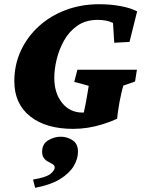

<svg xmlns="http://www.w3.org/2000/svg" viewBox="-20 -602 696 910"><path d="M327.1 8.8Q197.3 8.8 122.6 -50.8Q47.9 -110.4 47.9 -216.8Q47.9 -294.9 78.6 -361.3Q109.4 -427.7 164.1 -477.5Q218.8 -527.3 292 -554.7Q365.2 -582 450.2 -582Q504.9 -582 553.2 -572.8Q601.6 -563.5 629.9 -547.9L593.8 -403.3L521.5 -399.4L515.6 -493.2Q497.1 -502 479.5 -504.9Q461.9 -507.8 442.4 -507.8Q386.7 -507.8 347.2 -480.5Q307.6 -453.1 283.7 -410.2Q259.8 -367.2 248.5 -320.3Q237.3 -273.4 237.3 -234.4Q237.3 -160.2 274.4 -114.3Q311.5 -68.4 371.1 -68.4Q377 -68.4 382.8 -69.3Q388.7 -70.3 395.5 -71.3Q402.3 -72.3 408.2 -73.2L367.2 -20.5L386.7 -114.3Q388.7 -123 391.1 -139.2Q393.6 -155.3 396.5 -170.9Q399.4 -186.5 400.4 -195.3L332 -213.9L346.7 -271.5H628.9L620.1 -215.8L564.5 -196.3Q560.5 -183.6 555.7 -162.1Q550.8 -140.6 546.9 -121.1Q544.9 -108.4 541 -85Q537.1 -61.5 535.2 -39.1Q500 -23.4 465.3 -12.7Q430.7 -2 396 3.4Q361.3 8.8 327.1 8.8ZM146.5 288.1 136.7 249Q200.2 238.3 219.7 221.7Q239.3 205.1 239.3 192.4Q239.3 182.6 230.5 176.8Q221.7 170.9 209.5 165Q197.3 159.2 188.5 147.9Q179.7 136.7 179.7 117.2Q179.7 80.1 208.5 63Q237.3 45.9 267.6 45.9Q297.9 45.9 323.7 62.5Q349.6 79.1 349.6 117.2Q349.6 151.4 329.1 185.5Q308.6 219.7 264.2 247.1Q219.7 274.4 146.5 288.1Z"/></svg>

Font: Crimson Pro Black
Style: Italic
Weight: 900
Italic angle: -12°
Designer: Jacques Le Bailly
Foundry: Baron von Fonthausen
Version: Version 1.003